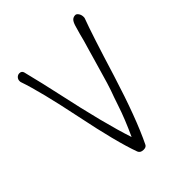

<svg xmlns="http://www.w3.org/2000/svg" viewBox="-159 -620 711 711"><g transform="rotate(-45 196.5 -265.0)"><path d="M309 -441Q304 -423 297 -400Q290 -377 289 -372Q283 -350 271 -310Q258 -264 250 -241Q241 -217 229 -181Q212 -129 182 -64Q147 -169 104 -369Q91 -430 70 -514Q67 -525 55 -525Q47 -525 41 -519Q35 -513 35 -504Q35 -499 36 -497Q62 -422 96 -257Q130 -90 159 -11Q164 1 180 1Q194 1 198 -8Q243 -100 296 -270Q348 -439 370 -497Q371 -499 371 -504Q371 -515 365.5 -523Q360 -531 354 -531Q344 -531 337.5 -525Q331 -519 326 -503Q315 -466 309 -441Z"/></g></svg>

Font: Neythal
Style: Regular
Weight: 400
Designer: Tharique Azeez
Foundry: Tharique Azeez
Version: Version 0.44